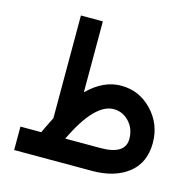

<svg xmlns="http://www.w3.org/2000/svg" viewBox="-98 -751 858 850"><g transform="rotate(15 331.5 -326.0)"><path d="M519 -179.2Q519 -226.1 489.5 -257.6Q460 -289.1 418.5 -289.1Q375.5 -289.1 331.8 -243.9Q288.1 -198.7 244.6 -107.4H405.8Q519 -107.4 519 -179.2ZM170.4 -181.2V-642.1V-651.9H180.2H261.2H271V-642.1V-326.7Q342.8 -397.9 423.8 -397.9Q507.3 -397.9 565.7 -336.4Q624 -274.9 624 -189Q624 -97.7 561.5 -48.8Q499 0 396 0H48.8H39.1V-9.8V-97.7V-107.4H48.8H134.8Q141.1 -123 170.4 -181.2Z"/></g></svg>

Font: Shabnam Medium FD-WOL
Style: Medium-FD-WOL
Weight: 500
Foundry: DejaVu fonts team - Redesigned by Saber Rastikerdar - Based on Vazir font
Version: Version 5.0.1